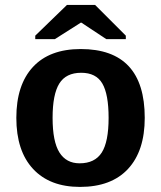

<svg xmlns="http://www.w3.org/2000/svg" viewBox="-20 -733 640 763"><path d="M555.2 -264.6Q555.2 -133.3 488.8 -61.8Q422.4 9.8 297.9 9.8Q177.7 9.8 111.3 -61.8Q44.9 -133.3 44.9 -264.6Q44.9 -395.5 110.8 -466.8Q176.8 -538.1 300.8 -538.1Q555.2 -538.1 555.2 -264.6ZM411.6 -264.6Q411.6 -358.4 386.7 -401.1Q361.8 -443.8 302.7 -443.8Q242.2 -443.8 215.6 -400.9Q189 -357.9 189 -264.6Q189 -170.4 216.1 -127.2Q243.2 -84 296.4 -84Q356.9 -84 384.3 -126.7Q411.6 -169.4 411.6 -264.6ZM480 -591.3V-577.6H402.3L303.2 -643.1H301.3L198.2 -577.6H120.1V-591.3L246.1 -713.4H357.9Z"/></svg>

Font: Cousine
Style: Bold
Weight: 700
Monospace: yes
Designer: Steve Matteson
Foundry: Ascender Corporation
Version: Version 1.20